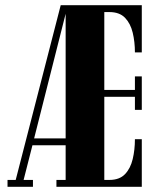

<svg xmlns="http://www.w3.org/2000/svg" viewBox="-20 -720 610 740"><path d="M9 0V-26.5H40.5L214 -700H526.5V-518H500Q500 -558.5 491.5 -594Q483 -629.5 461.8 -651.5Q440.5 -673.5 401.5 -673.5H382V-373.5H500V-425.5H526.5V-296.5H500V-347H382V-26.5H401.5Q440.5 -26.5 461.8 -48.8Q483 -71 491.5 -107Q500 -143 500 -183.5H526.5V0H197.5V-26.5H233V-160H105L71 -26.5H107V0ZM111.5 -186.5H233V-667Z"/></svg>

Font: Imbue 50pt Black
Style: Regular
Weight: 900
Designer: Tyler Finck
Foundry: Etcetera Type Company
Version: Version 1.102; ttfautohint (v1.8.3)